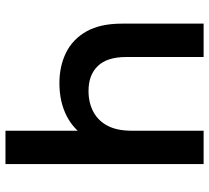

<svg xmlns="http://www.w3.org/2000/svg" viewBox="-52 -730 782 719"><g transform="rotate(-90 339.5 -371.0)"><path d="M387 -540Q451 -540 501.5 -515Q552 -490 581 -438.5Q610 -387 610 -306V0H485V-290Q485 -361 451.5 -396Q418 -431 358 -431Q314 -431 280 -413Q246 -395 227.5 -359.5Q209 -324 209 -270V0H84V-742H209V-390L182 -434Q210 -485 263.5 -512.5Q317 -540 387 -540Z"/></g></svg>

Font: MOST Montserrat SemiBold
Style: Regular
Weight: 600
Designer: Julieta Ulanovsky
Foundry: Julieta Ulanovsky
Version: Version 8.000;March 11, 2024;FontCreator 15.0.0.2926 64-bit